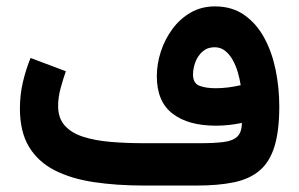

<svg xmlns="http://www.w3.org/2000/svg" viewBox="-20 -575 927 595"><path d="M648.3 -301.6Q618 -301.6 598.1 -309.2Q578.2 -316.8 578.2 -344.1Q578.2 -363.5 585.6 -383Q593 -402.4 608 -415.5Q623 -428.6 645 -428.6Q664 -428.6 677.7 -417.5Q691.5 -406.5 701.3 -388.9Q711.1 -371.2 717.1 -350.6Q723 -329.9 725.9 -311Q707 -306.6 687.5 -304.1Q668 -301.6 648.3 -301.6ZM729.6 -194.1Q729.3 -164.9 715.3 -151.6Q701.2 -138.3 672.5 -134.8Q643.9 -131.2 598.9 -131.2H427.4Q371.1 -131.2 322.6 -135.3Q274.1 -139.5 237.6 -151.2Q201.2 -162.9 180.6 -186Q160.1 -209 160.1 -246.7Q160.1 -273.3 168 -302.3Q176 -331.4 184.1 -354.2L74.7 -395.4Q60.5 -361 51.1 -321.2Q41.7 -281.3 41.7 -239Q41.7 -167.3 69.4 -120.8Q97.1 -74.4 148.2 -47.9Q199.3 -21.5 270.1 -10.7Q340.9 0 427.4 0H589.7Q657.2 0 705.6 -10.2Q754 -20.4 785 -46.9Q816 -73.4 830.7 -121.6Q845.5 -169.7 845.5 -245.1Q845.5 -302.6 834.3 -357.9Q823 -413.2 799 -457.6Q774.9 -502 737 -528.6Q699.1 -555.2 646 -555.2Q604.5 -555.2 571.2 -536.2Q538 -517.2 514.6 -485.5Q491.2 -453.9 478.6 -415.7Q466 -377.4 466 -338.8Q466 -260.2 514.7 -222.9Q563.3 -185.5 648.9 -185.5Q670 -185.5 690.5 -187.8Q711 -190.1 729.6 -194.1Z"/></svg>

Font: Vazirmatn NL
Style: Regular
Weight: 400
Designer: Saber Rastikerdar
Foundry: Saber Rastikerdar
Version: Version 33.003